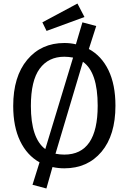

<svg xmlns="http://www.w3.org/2000/svg" viewBox="-20 -946 732 1093"><path d="M460.9 -849.1 245.1 -770 221.2 -818.8 420.9 -925.8ZM485.8 -667Q558.1 -627.9 597.7 -545.9Q637.2 -463.9 637.2 -344.2Q637.2 -176.3 557.9 -82Q478.5 12.2 346.2 12.2Q311.5 12.2 278.8 4.9L244.1 127L165 106L205.1 -22Q133.8 -61.5 94.5 -143.3Q55.2 -225.1 55.2 -342.8Q55.2 -510.3 135 -605.7Q214.8 -701.2 346.2 -701.2Q380.9 -701.2 412.1 -693.8L449.2 -818.8L527.8 -797.9ZM346.2 -623Q255.9 -623 205.8 -554.9Q155.8 -486.8 155.8 -342.8Q155.8 -158.7 237.8 -97.2L396 -618.2Q369.1 -623 346.2 -623ZM346.2 -65.9Q536.1 -65.9 536.1 -344.2Q536.1 -535.2 452.1 -594.2L295.9 -70.8Q321.3 -65.9 346.2 -65.9Z"/></svg>

Font: FiraGO
Style: Regular
Weight: 400
Designer: bBox Type
Foundry: bBox Type GmbH
Version: Version 1.001;PS 001.001;hotconv 1.0.88;makeotf.lib2.5.64775